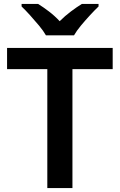

<svg xmlns="http://www.w3.org/2000/svg" viewBox="-20 -958 610 978"><path d="M349 0H221V-606H16V-714H554V-606H349ZM214 -778Q201 -801 178.5 -828Q156 -855 132.5 -881Q109 -907 90 -925V-938H174Q200 -922 229.5 -899.5Q259 -877 284 -850Q311 -877 341 -899.5Q371 -922 397 -938H482V-925Q463 -907 439 -881Q415 -855 392.5 -828Q370 -801 357 -778Z"/></svg>

Font: Noto Sans Devanagari SemiBold
Style: Regular
Weight: 600
Version: Version 2.003